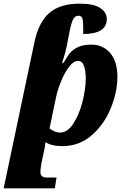

<svg xmlns="http://www.w3.org/2000/svg" viewBox="-69 -790 689 1050"><path d="M119 -558Q142 -668 200.5 -719Q259 -770 367 -770Q444 -770 479.5 -746Q515 -722 515 -686Q515 -645 482.5 -624.5Q450 -604 386 -604V-642Q386 -677 381 -690.5Q376 -704 359 -704Q340 -704 329.5 -681.5Q319 -659 308 -600L301 -564Q298 -543 288 -504.5Q278 -466 270 -447H279Q298 -480 313 -499Q328 -518 356.5 -532Q385 -546 430 -546Q494 -546 533.5 -500Q573 -454 573 -371Q573 -287 537 -198.5Q501 -110 433 -50.5Q365 9 273 9Q210 9 180 -13Q179 -9 177.5 4.5Q176 18 172 35L157 105Q152 135 152 151Q152 181 187 181H240L231 240H-49ZM400 -361Q400 -403 390 -430Q380 -457 358 -457Q334 -457 309.5 -425.5Q285 -394 266 -348Q247 -302 238 -261L202 -88Q212 -79 228 -72Q244 -65 260 -65Q300 -65 332 -114Q364 -163 382 -233.5Q400 -304 400 -361Z"/></svg>

Font: Noto Serif NarrowBlack
Style: Italic
Weight: 900
Width: 4
Italic angle: -12°
Designer: Monotype Design Team
Foundry: Monotype Imaging Inc.
Version: Version 1.001